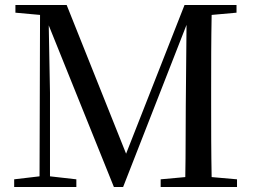

<svg xmlns="http://www.w3.org/2000/svg" viewBox="-20 -752 1023 772"><path d="M724 0H933V-31L831 -40C829 -138 829 -239 829 -339V-392C829 -493 829 -593 831 -692L931 -701V-732H722L487 -134L248 -732H42V-701L141 -692L139 -43L37 -31V0H287V-31L181 -43V-379L176 -650L438 0H475L730 -652L727 -326C726 -238 727 -140 725 -40L626 -31V0Z"/></svg>

Font: Source Han Serif CN Medium
Style: Regular
Weight: 500
Designer: Ryoko NISHIZUKA 西塚涼子 (kana & ideographs); Frank Grießhammer (Latin, Greek & Cyrillic); Wenlong ZHANG 张文龙 (bopomofo); San
Foundry: Adobe
Version: Version 2.002;hotconv 1.1.0;makeotfexe 2.6.0